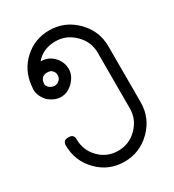

<svg xmlns="http://www.w3.org/2000/svg" viewBox="-210 -621 1031 1136"><g transform="rotate(-30 305.0 -53.0)"><path d="M561.5 136.7Q561.5 244.1 485.6 319.6Q409.7 395 304.2 395Q197.8 395 123.8 319.3Q49.8 243.7 49.8 136.7Q49.8 124 57.1 113.8Q64.5 103.5 87.4 103.5Q123.5 103.5 123.5 136.7Q123.5 213.9 176 267.1Q228.5 320.3 304.2 320.3Q379.9 320.3 433.8 265.9Q487.8 211.4 487.8 136.7V-244.1Q487.8 -317.9 432.9 -372.3Q377.9 -426.8 304.2 -426.8Q218.8 -426.8 169.4 -367.7H170.4Q221.7 -367.7 256.6 -331.3Q291.5 -294.9 291.5 -245.1Q291.5 -201.2 254.2 -162.8Q216.8 -124.5 170.4 -124.5Q126.5 -124.5 85.4 -160.2Q48.8 -200.2 48.8 -245.6L51.8 -273.4Q62.5 -371.6 133.8 -436.5Q205.1 -501.5 304.2 -501.5Q409.7 -501.5 485.6 -426Q561.5 -350.6 561.5 -244.1ZM216.8 -244.6Q216.8 -268.6 202.1 -280.3Q193.8 -291.5 169.4 -291.5Q131.8 -291.5 122.6 -255.4L120.6 -237.8Q129.4 -205.1 170.4 -200.7L188.5 -204.1L202.6 -214.4Q214.4 -224.6 216.8 -244.6Z"/></g></svg>

Font: Pyidaungsu Numbers
Style: Regular
Weight: 400
Designer: Sun Tun
Foundry: MCF
Version: Version 2.053; ttfautohint (v1.8.2)